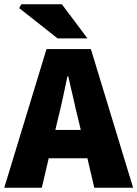

<svg xmlns="http://www.w3.org/2000/svg" viewBox="-30 -880 644 900"><path d="M-10 0 188 -650H396L594 0H412L338 -316Q326 -363 314 -418Q302 -473 290 -522H286Q276 -473 264 -418Q252 -363 240 -316L166 0ZM132 -138V-271H450V-138ZM240 -700 60 -842 70 -860H260L380 -700Z"/></svg>

Font: Mada Black
Style: Regular
Weight: 900
Designer: Khaled Hosny
Version: Version 1.5